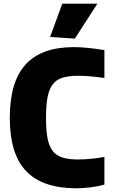

<svg xmlns="http://www.w3.org/2000/svg" viewBox="-20 -1007 616 1039"><path d="M390 12Q209 11 121 -81.5Q33 -174 33 -369Q33 -565 119 -658.5Q205 -752 379 -752Q414 -752 454 -748Q494 -744 545 -736V-585Q493 -592 462 -594.5Q431 -597 405 -597Q354 -597 320 -587Q286 -577 266 -551.5Q246 -526 237.5 -482Q229 -438 229 -369Q229 -301 237.5 -257.5Q246 -214 266 -189Q286 -164 319.5 -154Q353 -144 403 -144Q419 -144 438 -145Q457 -146 476.5 -148Q496 -150 513.5 -152.5Q531 -155 545 -158V-8Q514 1 472.5 6.5Q431 12 390 12ZM251 -807 317 -987H507L385 -798Z"/></svg>

Font: Encode Sans Narrow
Style: ExtraBold
Weight: 800
Designer: Pablo Impallari, Andres Torresi
Foundry: Pablo Impallari, Andres Torresi
Version: Version 1.000; ttfautohint (v1.00) -l 8 -r 50 -G 200 -x 14 -